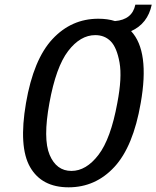

<svg xmlns="http://www.w3.org/2000/svg" viewBox="-20 -790 668 820"><path d="M628 -770Q611 -689 540 -657Q620 -571 581 -350Q549 -164 468.5 -77Q388 10 273 10Q158 10 108.5 -76.5Q59 -163 91 -350Q123 -536 204 -623Q285 -710 400 -710Q440 -710 471 -700Q545 -706 558 -770ZM481 -350Q502 -459 490.5 -523Q479 -587 453 -613.5Q427 -640 387 -640Q323 -640 271 -572Q219 -504 191 -350Q163 -197 192 -128.5Q221 -60 285 -60Q348 -60 400.5 -128.5Q453 -197 481 -350Z"/></svg>

Font: Scada
Style: Italic
Weight: 400
Italic angle: -10°
Designer: Jovanny Lemonad
Foundry: Jovanny Lemonad
Version: Version 4.100;PS 004.100;hotconv 1.0.88;makeotf.lib2.5.64775